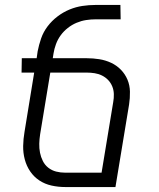

<svg xmlns="http://www.w3.org/2000/svg" viewBox="-20 -755 640 775"><path d="M446 0H244Q215 0 188 -6Q161 -12 139 -26.5Q117 -41 102 -63Q87 -85 80 -111.5Q73 -138 73.5 -166Q74 -194 79 -223L118 -462H67L68 -520H128L132 -548Q137 -574 146 -600Q155 -626 172 -648.5Q189 -671 212 -688.5Q235 -706 260.5 -716.5Q286 -727 312.5 -731Q339 -735 365 -735H466L467 -677H366Q347 -677 327.5 -674Q308 -671 289 -663Q270 -655 253.5 -642Q237 -629 225 -612.5Q213 -596 206 -577Q199 -558 196 -539L193 -520H330Q356 -520 381 -516Q406 -512 428.5 -501.5Q451 -491 468 -473.5Q485 -456 494.5 -433.5Q504 -411 504.5 -385Q505 -359 501 -333ZM390 -58 437 -343Q440 -359 439.5 -375.5Q439 -392 433 -406.5Q427 -421 416.5 -432Q406 -443 392 -450Q378 -457 362 -459.5Q346 -462 330 -462H183L142 -213Q139 -194 138.5 -175Q138 -156 141.5 -138.5Q145 -121 153 -105Q161 -89 175 -78Q189 -67 206.5 -62.5Q224 -58 243 -58Z"/></svg>

Font: Iosevka HT Light Extended
Style: Italic
Weight: 300
Width: 7
Italic angle: -9°
Monospace: yes
Designer: Belleve Invis
Foundry: Belleve Invis
Version: Version 32.3.0; ttfautohint (v1.8.4)